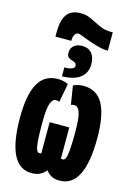

<svg xmlns="http://www.w3.org/2000/svg" viewBox="-143 -1043 786 1125"><g transform="rotate(15 250.0 -480.0)"><path d="M94 -829Q94 -895 118.5 -932.5Q143 -970 204 -970Q238 -970 268 -955Q298 -940 330 -925Q362 -910 401 -910H412V-799H405Q382 -799 352.5 -807Q323 -815 294.5 -825Q266 -835 246 -843Q226 -851 221 -851Q206 -851 198 -837Q190 -823 190 -799H94ZM191 -638Q222 -638 237 -645Q252 -652 252 -662Q252 -676 243 -681.5Q234 -687 222 -690Q210 -693 201 -701Q192 -709 192 -728Q192 -755 210.5 -771Q229 -787 261 -787Q298 -787 318.5 -763Q339 -739 339 -696Q339 -645 302.5 -615.5Q266 -586 191 -584ZM165 10Q16 10 16 -288Q16 -425 54 -494Q92 -563 174 -563Q194 -563 210.5 -558.5Q227 -554 236 -549L215 -436Q211 -438 205.5 -439Q200 -440 192 -440Q173 -440 161.5 -408.5Q150 -377 150 -288Q150 -220 153 -182Q156 -144 162.5 -129.5Q169 -115 179 -115Q183 -115 185.5 -115.5Q188 -116 191 -117V-306H310V-117Q313 -116 316 -115.5Q319 -115 322 -115Q332 -115 338.5 -129.5Q345 -144 348 -182Q351 -220 351 -288Q351 -377 339 -408.5Q327 -440 307 -440Q300 -440 294.5 -439Q289 -438 285 -436L267 -549Q277 -554 292 -558.5Q307 -563 328 -563Q410 -563 447.5 -494Q485 -425 485 -288Q485 10 335 10Q302 10 282 -2.5Q262 -15 252 -31Q241 -15 219 -2.5Q197 10 165 10Z"/></g></svg>

Font: Noto Sans Mono ExtraCondensed Black
Style: Regular
Weight: 900
Width: 2
Designer: Monotype Design Team
Foundry: Monotype Imaging Inc.
Version: Version 2.014